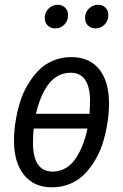

<svg xmlns="http://www.w3.org/2000/svg" viewBox="-20 -778 519 810"><path d="M212.9 -658.2Q193.4 -658.2 181.2 -670.4Q168.9 -682.6 168.9 -702.1Q168.9 -726.1 185.3 -741.9Q201.7 -757.8 223.1 -757.8Q242.7 -757.8 254.9 -745.6Q267.1 -733.4 267.1 -714.8Q267.1 -689.5 251.2 -673.8Q235.4 -658.2 212.9 -658.2ZM382.8 -658.2Q363.3 -658.2 351.1 -670.4Q338.9 -682.6 338.9 -702.1Q338.9 -726.1 355.2 -741.9Q371.6 -757.8 393.1 -757.8Q413.1 -757.8 425 -745.8Q437 -733.9 437 -714.8Q437 -689.9 421.1 -674.1Q405.3 -658.2 382.8 -658.2ZM280.8 -537.1Q357.4 -537.1 398.7 -485.6Q439.9 -434.1 439.9 -342.8Q439.9 -305.2 434.3 -266.1Q428.7 -227.1 417.2 -186.5Q405.8 -146 386.2 -110.8Q366.7 -75.7 341.1 -47.9Q315.4 -20 278.8 -3.9Q242.2 12.2 199.2 12.2Q123 12.2 81.1 -40.3Q39.1 -92.8 39.1 -183.1Q39.1 -221.2 44.9 -260.7Q50.8 -300.3 62.5 -340.6Q74.2 -380.9 94.2 -415.8Q114.3 -450.7 139.9 -478Q165.5 -505.4 201.9 -521.2Q238.3 -537.1 280.8 -537.1ZM277.8 -471.2Q247.6 -471.2 222.7 -456.8Q197.8 -442.4 180.4 -417Q163.1 -391.6 151.4 -362.3Q139.6 -333 131.8 -297.9H357.9Q359.9 -334 359.9 -350.1Q359.9 -471.2 277.8 -471.2ZM202.1 -54.2Q232.9 -54.2 258.1 -69.3Q283.2 -84.5 300.5 -111.3Q317.9 -138.2 329.6 -168.7Q341.3 -199.2 349.1 -235.8H122.1Q119.1 -204.6 119.1 -175.8Q119.1 -54.2 202.1 -54.2Z"/></svg>

Font: Fira Sans Compressed Book
Style: Italic
Weight: 350
Width: 3
Italic angle: -8°
Designer: Carrois Corporate & Edenspiekermann AG
Foundry: Carrois Corporate GbR & Edenspiekermann AG
Version: Version 4.203;PS 004.203;hotconv 1.0.88;makeotf.lib2.5.64775